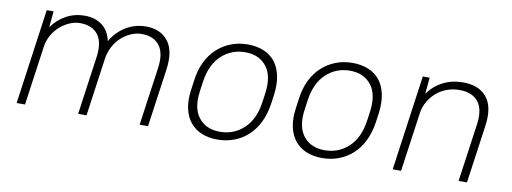

<svg xmlns="http://www.w3.org/2000/svg" viewBox="-48 -747 2647 993"><g transform="rotate(10 1275.0 -250.0)"><path d="M133 -500H169L161 -415Q191 -458 235.5 -482Q280 -506 332 -506Q387 -506 423.5 -478.5Q460 -451 472 -397Q501 -448 549 -477Q597 -506 655 -506Q730 -506 770 -455.5Q810 -405 796 -305L753 0H709L752 -305Q763 -385 732 -424.5Q701 -464 639 -464Q610 -464 582.5 -452Q555 -440 532 -419Q509 -398 493.5 -368.5Q478 -339 473 -305L430 0H386L429 -305Q440 -385 409 -424.5Q378 -464 316 -464Q288 -464 261 -452.5Q234 -441 211 -421Q188 -401 172 -373Q156 -345 151 -312L107 0H63Z M1117 6Q1070 6 1033.5 -9.5Q997 -25 973.5 -54.5Q950 -84 941 -127Q932 -170 940 -225L947 -275Q954 -330 975 -373Q996 -416 1028.5 -445.5Q1061 -475 1101.5 -490.5Q1142 -506 1189 -506Q1236 -506 1273 -490.5Q1310 -475 1333 -445.5Q1356 -416 1365 -373Q1374 -330 1367 -275L1360 -225Q1352 -170 1331 -127Q1310 -84 1278 -54.5Q1246 -25 1205 -9.5Q1164 6 1117 6ZM1123 -36Q1196 -36 1248.5 -84.5Q1301 -133 1314 -225L1321 -275Q1333 -366 1294 -415Q1255 -464 1183 -464Q1110 -464 1058 -415.5Q1006 -367 993 -275L986 -225Q973 -134 1012 -85Q1051 -36 1123 -36Z M1667 6Q1620 6 1583.5 -9.5Q1547 -25 1523.5 -54.5Q1500 -84 1491 -127Q1482 -170 1490 -225L1497 -275Q1504 -330 1525 -373Q1546 -416 1578.5 -445.5Q1611 -475 1651.5 -490.5Q1692 -506 1739 -506Q1786 -506 1823 -490.5Q1860 -475 1883 -445.5Q1906 -416 1915 -373Q1924 -330 1917 -275L1910 -225Q1902 -170 1881 -127Q1860 -84 1828 -54.5Q1796 -25 1755 -9.5Q1714 6 1667 6ZM1673 -36Q1746 -36 1798.5 -84.5Q1851 -133 1864 -225L1871 -275Q1883 -366 1844 -415Q1805 -464 1733 -464Q1660 -464 1608 -415.5Q1556 -367 1543 -275L1536 -225Q1523 -134 1562 -85Q1601 -36 1673 -36Z M2108 -500H2144L2136 -414Q2167 -458 2214 -482Q2261 -506 2319 -506Q2403 -506 2444 -455.5Q2485 -405 2471 -305L2428 0H2384L2427 -305Q2438 -385 2406 -424.5Q2374 -464 2308 -464Q2273 -464 2242.5 -453Q2212 -442 2188 -421.5Q2164 -401 2147.5 -373Q2131 -345 2126 -312L2082 0H2038Z"/></g></svg>

Font: Retni Sans Light
Style: Italic
Weight: 300
Italic angle: -8°
Designer: Vitaly Kuzmin
Foundry: ParaType Ltd.
Version: Version 1.00;June 10, 2019;FontCreator 11.5.0.2425 64-bit; t